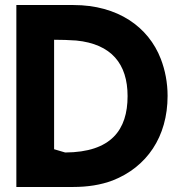

<svg xmlns="http://www.w3.org/2000/svg" viewBox="-20 -733 716 763"><path d="M272 10C327 10 381 2 428 -16C563 -69 646 -189 646 -352C646 -405 636 -455 619 -499C570 -626 448 -713 272 -713H45V10ZM283 -572C423 -558 487 -479 487 -351C487 -217 422 -128 239 -127L195 -140V-575C225 -575 254 -574 283 -572Z"/></svg>

Font: Bluebird
Style: SfBdExt
Weight: 700
Designer: Jasper
Foundry: Cannot Into Space Fonts
Version: Version 0.98